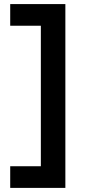

<svg xmlns="http://www.w3.org/2000/svg" viewBox="-20 -720 440 940"><path d="M300 199.9H30V93.9H180V-594H30V-700H300Z"/></svg>

Font: Retni Sans
Style: Bold
Weight: 700
Designer: Vitaly Kuzmin
Foundry: ParaType Ltd.
Version: Version 1.00;March 2, 2019;FontCreator 11.5.0.2425 64-bit; t